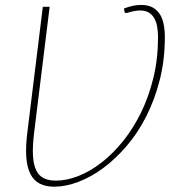

<svg xmlns="http://www.w3.org/2000/svg" viewBox="-20 -730 708 760"><path d="M471 -696.5Q489.5 -703.5 505.8 -707Q522 -710.5 539.5 -710.5Q564.5 -710.5 582.2 -701.5Q600 -692.5 611.2 -676Q622.5 -659.5 627.5 -635.8Q632.5 -612 632.5 -583Q632.5 -493 612.5 -414.2Q592.5 -335.5 559 -269.5Q525.5 -203.5 481.2 -152Q437 -100.5 388.2 -64.5Q339.5 -28.5 289.5 -9.8Q239.5 9 194.5 9Q161 9 137.5 -3Q114 -15 100.8 -40.5Q87.5 -66 84.2 -106.5Q81 -147 88 -204L149.5 -703H176.5L115 -204Q108.5 -150.5 110.5 -114.5Q112.5 -78.5 123.2 -56.2Q134 -34 153.5 -24.5Q173 -15 201 -15Q244 -15 290.8 -33.5Q337.5 -52 382.5 -87Q427.5 -122 467.8 -172.2Q508 -222.5 538.8 -285.5Q569.5 -348.5 587.5 -423.2Q605.5 -498 605.5 -582.5Q605.5 -605.5 602 -625Q598.5 -644.5 590.2 -658.5Q582 -672.5 568.5 -680.5Q555 -688.5 535.5 -688.5Q524 -688.5 511.2 -686.2Q498.5 -684 485.5 -679.5Q481 -678.5 477.2 -678.8Q473.5 -679 472.5 -684.5L471 -696.5Z"/></svg>

Font: Lato ExtraLight
Style: Italic
Weight: 275
Italic angle: -7°
Designer: Lukasz Dziedzic with Adam Twardoch and Botio Nikoltchev
Foundry: tyPoland Lukasz Dziedzic
Version: Version 2.015; 2015-08-06; http://www.latofonts.com/